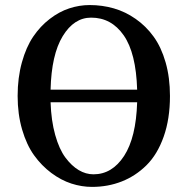

<svg xmlns="http://www.w3.org/2000/svg" viewBox="-20 -730 741 760"><path d="M344.2 9.8Q303.2 9.8 262.5 -3.4Q221.7 -16.6 183.1 -45.4Q144.5 -74.2 115 -115.2Q85.4 -156.2 67.6 -217Q49.8 -277.8 49.8 -350.1Q49.8 -422.4 66.7 -483.2Q83.5 -543.9 111.6 -585.2Q139.6 -626.5 176.8 -655Q213.9 -683.6 253.9 -696.8Q293.9 -710 335 -710Q384.8 -710 430.7 -696.8Q476.6 -683.6 517.3 -655Q558.1 -626.5 588.1 -585Q618.2 -543.5 635.5 -483.2Q652.8 -422.9 652.8 -350.1Q652.8 -259.3 627.9 -189Q603 -118.7 559.8 -75.9Q516.6 -33.2 461.9 -11.7Q407.2 9.8 344.2 9.8ZM522.9 -325.2H180.2Q182.6 -252.4 198.5 -195.8Q214.4 -139.2 239 -106.2Q263.7 -73.2 291.7 -56.6Q319.8 -40 350.1 -40Q423.8 -40 471.2 -112.8Q518.6 -185.5 522.9 -325.2ZM522.9 -375Q518.6 -520 469.7 -590.1Q420.9 -660.2 340.8 -660.2Q272.9 -660.2 228.3 -586.9Q183.6 -513.7 180.2 -375Z"/></svg>

Font: Pfennig
Style: Bold
Weight: 700
Version: Version 20120410 ; ttfautohint (v0.8)